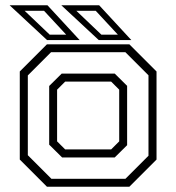

<svg xmlns="http://www.w3.org/2000/svg" viewBox="-20 -708 668 728"><path d="M158 0 55 -103V-437L158 -540H470.5L573.5 -437V-103L470.5 0ZM175 -30H455.5L543 -117.5V-422.5L455.5 -510H173.5L85.5 -422V-119.5ZM215.5 -111 166.5 -159.5V-382L214 -429H415L462 -382.5V-157.5L415 -111ZM227 -141.5H401.5L432 -172V-368L401.5 -398.5H227L196.5 -368V-172ZM478 -556H354.5L212.5 -688H356ZM427 -576.5 343 -667H269.5L364.5 -576.5ZM282 -556H158.5L16.5 -688H160ZM231 -576.5 147 -667H73.5L168.5 -576.5Z"/></svg>

Font: Tourney Thin Light
Style: Regular
Weight: 300
Version: Version 1.015